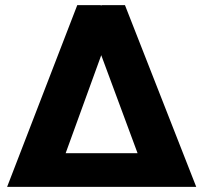

<svg xmlns="http://www.w3.org/2000/svg" viewBox="-20 -731 788 751"><path d="M373.5 -710.9 375.5 -709 377.4 -710.9H468.8L747.6 0H7.8L282.2 -710.9ZM236.8 -131.8H518.1L376 -515.1Z"/></svg>

Font: Roboto
Style: Regular
Weight: 900
Designer: Google
Version: Version 2.001171; 2014